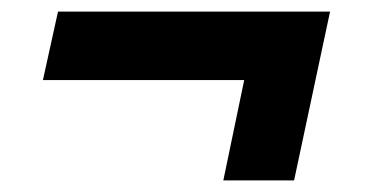

<svg xmlns="http://www.w3.org/2000/svg" viewBox="-20 -369 640 331"><path d="M54 -231 80 -349H549L487 -58H365L401 -231Z"/></svg>

Font: Radio Canada SemiBold
Style: Italic
Weight: 600
Italic angle: -12°
Designer: Charles Daoud, Etienne Aubert Bonn, Alexandre Saumier Demers, Jacques Le Bailly
Foundry: Radio-Canada
Version: Version 2.104; ttfautohint (v1.8.4.7-5d5b);gftools[0.9.28.de